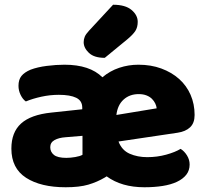

<svg xmlns="http://www.w3.org/2000/svg" viewBox="-20 -774 871 810"><path d="M252 -501Q359 -501 412 -448Q444 -475 483 -488Q522 -501 564 -501Q617 -501 660.5 -485Q704 -469 735.5 -441Q767 -413 784 -374Q801 -335 801 -289Q801 -255 782 -237Q763 -219 729 -214L480 -177Q494 -140 527 -125.5Q560 -111 601 -111Q643 -111 681 -121.5Q719 -132 742 -146Q758 -136 769 -118Q780 -100 780 -80Q780 -55 766 -37Q752 -19 726.5 -7Q701 5 666 10.5Q631 16 589 16Q493 16 430 -30L422 -25Q390 -6 352.5 5Q315 16 257 16Q152 16 90 -24Q28 -64 28 -147Q28 -216 69 -253Q110 -290 196 -299L327 -313V-320Q327 -349 301.5 -361.5Q276 -374 228 -374Q191 -374 154.5 -366Q118 -358 89 -346Q76 -355 67 -373.5Q58 -392 58 -412Q58 -438 70.5 -453.5Q83 -469 109 -480Q138 -491 177.5 -496Q217 -501 252 -501ZM260 -108Q277 -108 297.5 -111.5Q318 -115 328 -121V-201L256 -195Q228 -193 210 -183Q192 -173 192 -153Q192 -133 207.5 -120.5Q223 -108 260 -108ZM565 -377Q527 -377 501.5 -354Q476 -331 471 -289L641 -317Q640 -327 635 -337.5Q630 -348 621 -357Q612 -366 598 -371.5Q584 -377 565 -377ZM457 -754Q509 -754 535 -732Q561 -710 561 -682Q561 -659 551 -643.5Q541 -628 517 -608L422 -530Q377 -530 355 -551Q333 -572 333 -596Q333 -608 337.5 -619Q342 -630 356 -645Z"/></svg>

Font: Baloo 2 ExtraBold
Style: Regular
Weight: 800
Designer: Sarang Kulkarni and Ek Type
Foundry: Ek Type
Version: Version 1.640;hotconv 1.0.111;makeotfexe 2.5.65597; ttfautoh